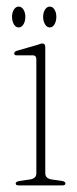

<svg xmlns="http://www.w3.org/2000/svg" viewBox="-20 -561 234 581"><path d="M117 -418.5V-37Q117 -21 136 -18L167.5 -13.5Q178 -11.5 178 -6Q178 0 169 0H36Q27.5 0 27.5 -6Q27.5 -11 37.5 -13L71 -18Q90 -21 90 -36.5V-381Q90 -394 78.5 -393.5H31.5Q23 -393 23 -399.5Q23 -404.5 31.5 -407.5L92.5 -425Q96.5 -426 100.8 -427.8Q105 -429.5 107.5 -429.5Q117 -429.5 117 -418.5ZM36.5 -478Q27.6 -478 22 -487.5Q16.4 -497 16.4 -510Q16.4 -522.5 22 -531.8Q27.6 -541 36.5 -541Q45.4 -541 51.1 -531.8Q56.7 -522.5 56.7 -510Q56.7 -497 51.1 -487.5Q45.4 -478 36.5 -478ZM130.7 -478Q121.8 -478 116.2 -487.5Q110.5 -497 110.5 -510Q110.5 -522.5 116.2 -531.8Q121.8 -541 130.7 -541Q139.6 -541 145 -531.8Q150.5 -522.5 150.5 -510Q150.5 -497 145 -487.5Q139.6 -478 130.7 -478Z"/></svg>

Font: Fraunces 144pt Soft Thin
Style: Regular
Weight: 100
Version: Version 1.000;[0bf87f6ff]